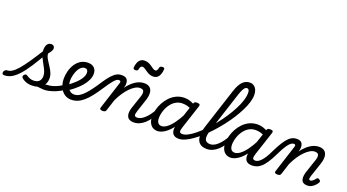

<svg xmlns="http://www.w3.org/2000/svg" viewBox="-254 -1762 4595 2539"><g transform="rotate(20 2043.5 -492.5)"><path d="M-159 17Q-178 17 -184 5.5Q-190 -6 -186.5 -20.5Q-183 -35 -171 -46.5Q-159 -58 -140 -58Q-109 -58 -73.5 -80.5Q-38 -103 6 -154Q50 -205 107.5 -289.5Q165 -374 241 -497L290 -471Q214 -334 153 -240.5Q92 -147 40.5 -90.5Q-11 -34 -59 -8.5Q-107 17 -159 17ZM231 19Q181 19 143 3.5Q105 -12 87 -31Q75 -43 75.5 -54Q76 -65 89 -79Q101 -91 111 -91Q121 -91 135 -81Q151 -70 175 -60Q199 -50 228 -50Q281 -50 307.5 -76.5Q334 -103 334 -150Q334 -175 325.5 -201Q317 -227 303 -254Q289 -281 274 -308.5Q259 -336 245 -363.5Q231 -391 222.5 -418.5Q214 -446 214 -472Q214 -529 234.5 -556.5Q255 -584 290 -584Q313 -584 325 -570.5Q337 -557 337 -539Q337 -521 324.5 -500Q312 -479 290 -452Q290 -430 299.5 -407.5Q309 -385 324 -361.5Q339 -338 355.5 -313Q372 -288 387 -261.5Q402 -235 411.5 -207Q421 -179 421 -148Q421 -70 369 -25.5Q317 19 231 19ZM399 17Q380 17 358.5 13.5Q337 10 312 8.5Q287 7 254 13L280 -14Q311 -28 338.5 -37.5Q366 -47 387 -52.5Q408 -58 421 -58Q430 -58 432.5 -46.5Q435 -35 431.5 -20.5Q428 -6 419.5 5.5Q411 17 399 17Z M398 17Q379 17 373 5.5Q367 -6 371.5 -20.5Q376 -35 388.5 -46.5Q401 -58 420 -58Q465 -58 520.5 -77.5Q576 -97 636 -136Q647 -143 657 -138Q667 -133 673 -121Q679 -109 678 -96.5Q677 -84 667 -77Q614 -43 565.5 -22.5Q517 -2 474.5 7.5Q432 17 398 17Z M635 -128Q663 -144 689 -163Q715 -182 738 -203Q772 -231 800 -262Q828 -293 844 -325Q860 -357 860 -385Q860 -411 848.5 -425Q837 -439 813 -439Q799 -439 792.5 -451Q786 -463 787.5 -479Q789 -495 800 -507Q811 -519 832 -519Q869 -519 895.5 -504.5Q922 -490 936 -464.5Q950 -439 950 -405Q950 -361 928.5 -315.5Q907 -270 870 -227Q833 -184 786 -146Q759 -123 728.5 -102.5Q698 -82 666 -64Z M781 18Q746 18 717 5.5Q688 -7 665.5 -29Q643 -51 628 -80Q613 -109 605.5 -143.5Q598 -178 598 -214Q598 -265 612 -318.5Q626 -372 655 -417.5Q684 -463 728.5 -491Q773 -519 833 -519Q844 -519 848.5 -507Q853 -495 850 -479Q847 -463 837.5 -451Q828 -439 813 -439Q790 -439 770 -425Q750 -411 734.5 -387.5Q719 -364 708.5 -335Q698 -306 692 -275.5Q686 -245 686 -217Q686 -187 693 -159Q700 -131 713.5 -108.5Q727 -86 747.5 -73Q768 -60 796 -60Q832 -60 866.5 -79.5Q901 -99 936 -136Q971 -173 1009 -225Q1047 -277 1089 -342Q1126 -398 1156 -432.5Q1186 -467 1211 -485.5Q1236 -504 1258 -510.5Q1280 -517 1301 -517Q1314 -517 1319 -505.5Q1324 -494 1321.5 -479.5Q1319 -465 1310 -453.5Q1301 -442 1285 -442Q1272 -442 1256 -430Q1240 -418 1220.5 -395Q1201 -372 1178 -339.5Q1155 -307 1129 -267Q1080 -192 1037 -138Q994 -84 953 -49.5Q912 -15 870 1.5Q828 18 781 18Z M1663 17Q1624 17 1600.5 2.5Q1577 -12 1568 -36Q1559 -60 1561 -89.5Q1563 -119 1573 -151L1638 -344Q1647 -373 1646.5 -394.5Q1646 -416 1632.5 -428Q1619 -440 1589 -440Q1558 -440 1523.5 -420Q1489 -400 1453.5 -364Q1418 -328 1385 -278.5Q1352 -229 1324 -169L1273 -11Q1269 2 1258.5 8.5Q1248 15 1225 15Q1209 15 1195.5 8Q1182 1 1188 -18L1313 -406Q1319 -423 1314.5 -432.5Q1310 -442 1295 -442Q1281 -442 1275.5 -453.5Q1270 -465 1272 -479.5Q1274 -494 1283.5 -505.5Q1293 -517 1310 -517Q1341 -517 1359.5 -507Q1378 -497 1386.5 -480Q1395 -463 1396.5 -442Q1398 -421 1395 -399L1385 -367Q1412 -404 1440.5 -432Q1469 -460 1498.5 -479.5Q1528 -499 1559 -509Q1590 -519 1621 -519Q1674 -519 1701.5 -494Q1729 -469 1733 -423.5Q1737 -378 1716 -315L1660 -145Q1643 -96 1649 -77Q1655 -58 1685 -58Q1699 -58 1705 -46.5Q1711 -35 1709 -20.5Q1707 -6 1695.5 5.5Q1684 17 1663 17Z M1663 17Q1649 17 1642.5 5.5Q1636 -6 1638.5 -20.5Q1641 -35 1652.5 -46.5Q1664 -58 1685 -58Q1711 -58 1738.5 -72Q1766 -86 1793 -111.5Q1820 -137 1845.5 -172Q1871 -207 1893 -250Q1900 -264 1913 -263.5Q1926 -263 1935 -253Q1944 -243 1939 -229Q1912 -170 1881 -124Q1850 -78 1815 -47Q1780 -16 1742 0.5Q1704 17 1663 17Z M1448 -640Q1416 -640 1418 -668Q1424 -734 1451.5 -767.5Q1479 -801 1525 -801Q1557 -801 1581.5 -790Q1606 -779 1626 -764.5Q1646 -750 1663.5 -738.5Q1681 -727 1699 -727Q1711 -727 1720 -739Q1729 -751 1733 -776Q1738 -803 1776 -803Q1792 -803 1798 -796.5Q1804 -790 1803 -776Q1797 -710 1771 -675.5Q1745 -641 1697 -641Q1665 -641 1640.5 -652.5Q1616 -664 1595.5 -678Q1575 -692 1557.5 -703.5Q1540 -715 1522 -715Q1509 -715 1499.5 -702Q1490 -689 1486 -664Q1484 -652 1474.5 -646Q1465 -640 1448 -640Z M1997 17Q1957 17 1928 -2Q1899 -21 1883 -56.5Q1867 -92 1867 -141Q1867 -186 1880 -237.5Q1893 -289 1919.5 -338.5Q1946 -388 1985 -429Q2024 -470 2076 -494.5Q2128 -519 2193 -519Q2235 -519 2277 -503.5Q2319 -488 2352 -463L2337 -394Q2293 -422 2258 -431Q2223 -440 2190 -440Q2142 -440 2104.5 -420.5Q2067 -401 2039 -369Q2011 -337 1993 -298.5Q1975 -260 1966.5 -222Q1958 -184 1958 -153Q1958 -125 1965.5 -104.5Q1973 -84 1988.5 -73.5Q2004 -63 2025 -63Q2061 -63 2101.5 -93Q2142 -123 2184.5 -181Q2227 -239 2269 -321L2296 -279Q2245 -171 2191 -106Q2137 -41 2087.5 -12Q2038 17 1997 17ZM2298 17Q2258 17 2235 2.5Q2212 -12 2202.5 -36Q2193 -60 2195 -89.5Q2197 -119 2207 -151L2317 -483Q2324 -503 2333.5 -509Q2343 -515 2362 -515Q2393 -515 2401.5 -505.5Q2410 -496 2403 -476L2294 -145Q2277 -96 2283.5 -77Q2290 -58 2319 -58Q2333 -58 2339.5 -46.5Q2346 -35 2344 -20.5Q2342 -6 2330.5 5.5Q2319 17 2298 17Z M2298 17Q2279 17 2273.5 5.5Q2268 -6 2272 -20.5Q2276 -35 2289 -46.5Q2302 -58 2321 -58Q2355 -58 2400 -81.5Q2445 -105 2496 -147Q2547 -189 2600.5 -244Q2654 -299 2705.5 -363Q2757 -427 2801.5 -494.5Q2846 -562 2880.5 -628.5Q2915 -695 2934.5 -755.5Q2954 -816 2954 -866Q2954 -885 2967 -894.5Q2980 -904 2997 -904Q3014 -904 3027 -894.5Q3040 -885 3040 -866Q3040 -819 3022.5 -762.5Q3005 -706 2973.5 -643Q2942 -580 2900 -514Q2858 -448 2808 -383.5Q2758 -319 2704 -259.5Q2650 -200 2594.5 -150Q2539 -100 2486 -62.5Q2433 -25 2385 -4Q2337 17 2298 17Z M2691 17Q2626 17 2590 -15Q2554 -47 2549.5 -108Q2545 -169 2573 -256L2755 -817Q2787 -916 2829.5 -960Q2872 -1004 2932 -1004Q2965 -1004 2989.5 -986.5Q3014 -969 3027 -938.5Q3040 -908 3040 -866Q3040 -847 3027 -838Q3014 -829 2997 -829Q2980 -829 2967 -838Q2954 -847 2954 -866Q2954 -883 2950.5 -895.5Q2947 -908 2939.5 -915Q2932 -922 2919 -922Q2906 -922 2893.5 -911.5Q2881 -901 2867.5 -875Q2854 -849 2838 -802L2653 -231Q2634 -171 2634 -132.5Q2634 -94 2654 -76Q2674 -58 2713 -58Q2727 -58 2733.5 -46.5Q2740 -35 2737.5 -20.5Q2735 -6 2723.5 5.5Q2712 17 2691 17Z M2692 17Q2678 17 2671.5 5.5Q2665 -6 2667.5 -20.5Q2670 -35 2681.5 -46.5Q2693 -58 2714 -58Q2740 -58 2767.5 -72Q2795 -86 2822 -111.5Q2849 -137 2874.5 -172Q2900 -207 2922 -250Q2929 -264 2942 -263.5Q2955 -263 2964 -253Q2973 -243 2968 -229Q2941 -170 2910 -124Q2879 -78 2844 -47Q2809 -16 2771 0.5Q2733 17 2692 17Z M3026 17Q2986 17 2957 -2Q2928 -21 2912 -56.5Q2896 -92 2896 -141Q2896 -186 2909 -237.5Q2922 -289 2948.5 -338.5Q2975 -388 3014 -429Q3053 -470 3105 -494.5Q3157 -519 3222 -519Q3264 -519 3306 -503.5Q3348 -488 3381 -463L3366 -394Q3322 -422 3287 -431Q3252 -440 3219 -440Q3171 -440 3133.5 -420.5Q3096 -401 3068 -369Q3040 -337 3022 -298.5Q3004 -260 2995.5 -222Q2987 -184 2987 -153Q2987 -125 2994.5 -104.5Q3002 -84 3017.5 -73.5Q3033 -63 3054 -63Q3090 -63 3130.5 -93Q3171 -123 3213.5 -181Q3256 -239 3298 -321L3325 -279Q3274 -171 3220 -106Q3166 -41 3116.5 -12Q3067 17 3026 17ZM3327 17Q3287 17 3264 2.5Q3241 -12 3231.5 -36Q3222 -60 3224 -89.5Q3226 -119 3236 -151L3346 -483Q3353 -503 3362.5 -509Q3372 -515 3391 -515Q3422 -515 3430.5 -505.5Q3439 -496 3432 -476L3323 -145Q3306 -96 3312.5 -77Q3319 -58 3348 -58Q3362 -58 3368.5 -46.5Q3375 -35 3373 -20.5Q3371 -6 3359.5 5.5Q3348 17 3327 17Z M3329 17Q3317 17 3313.5 5.5Q3310 -6 3314 -20.5Q3318 -35 3327.5 -46.5Q3337 -58 3349 -58Q3366 -58 3386 -68.5Q3406 -79 3427.5 -102Q3449 -125 3472.5 -162Q3496 -199 3521 -253Q3563 -339 3596.5 -391.5Q3630 -444 3659.5 -471.5Q3689 -499 3716 -508Q3743 -517 3769 -517Q3780 -517 3783 -505.5Q3786 -494 3783 -479.5Q3780 -465 3772.5 -453.5Q3765 -442 3754 -442Q3740 -442 3724 -433.5Q3708 -425 3689 -403.5Q3670 -382 3647 -344Q3624 -306 3596 -248Q3554 -161 3519 -108.5Q3484 -56 3452 -29Q3420 -2 3390 7.5Q3360 17 3329 17Z M3685 15Q3669 15 3655.5 8Q3642 1 3648 -18L3773 -406Q3779 -423 3774.5 -432.5Q3770 -442 3755 -442Q3741 -442 3735.5 -453.5Q3730 -465 3732 -479.5Q3734 -494 3743.5 -505.5Q3753 -517 3770 -517Q3801 -517 3819.5 -507Q3838 -497 3846.5 -480Q3855 -463 3856.5 -442Q3858 -421 3855 -399L3845 -367Q3872 -404 3900.5 -432Q3929 -460 3958.5 -479.5Q3988 -499 4019 -509Q4050 -519 4081 -519Q4134 -519 4161.5 -494Q4189 -469 4193 -423.5Q4197 -378 4176 -315L4108 -112Q4104 -97 4102.5 -85Q4101 -73 4105.5 -66.5Q4110 -60 4121 -60Q4134 -60 4145.5 -67Q4157 -74 4168 -85.5Q4179 -97 4189 -110Q4196 -119 4205 -122Q4214 -125 4228 -115Q4245 -105 4246.5 -94.5Q4248 -84 4242 -74Q4233 -57 4214 -36Q4195 -15 4168 0.5Q4141 16 4107 16Q4066 16 4046 0Q4026 -16 4020.5 -42Q4015 -68 4020 -98Q4025 -128 4035 -157L4098 -344Q4107 -373 4106.5 -394.5Q4106 -416 4092.5 -428Q4079 -440 4049 -440Q4018 -440 3983.5 -420Q3949 -400 3913.5 -364Q3878 -328 3845 -278.5Q3812 -229 3784 -169L3733 -11Q3729 2 3718.5 8.5Q3708 15 3685 15Z"/></g></svg>

Font: Playwrite SK
Style: Regular
Weight: 400
Designer: Veronika Burian, José Scaglione
Foundry: TypeTogether
Version: Version 1.002